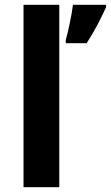

<svg xmlns="http://www.w3.org/2000/svg" viewBox="-20 -780 462 800"><path d="M227 0H78V-760H227ZM422 -750Q407 -717 387 -678.5Q367 -640 341 -600H254V-613Q262 -642 271 -685Q280 -728 284 -760H422Z"/></svg>

Font: Noto Sans Telugu
Style: Bold
Weight: 700
Designer: Jelle Bosma - Monotype Design Team
Foundry: Monotype Imaging Inc.
Version: Version 2.005; ttfautohint (v1.8.4.7-5d5b)